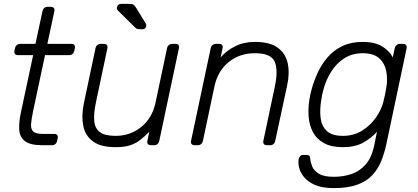

<svg xmlns="http://www.w3.org/2000/svg" viewBox="-20 -745 2146 985"><path d="M198 0Q133 0 106.5 -22Q80 -44 78.5 -82Q77 -120 87 -167L150 -462H72Q62 -462 57 -468Q52 -474 54 -484L57 -498Q59 -508 66.5 -514Q74 -520 84 -520H162L198 -688Q200 -698 207 -704Q214 -710 224 -710H241Q251 -710 256 -704Q261 -698 259 -688L223 -520H347Q357 -520 361.5 -514Q366 -508 364 -498L361 -484Q359 -474 352 -468Q345 -462 335 -462H211L149 -171Q142 -136 139.5 -110.5Q137 -85 149.5 -71.5Q162 -58 199 -58H259Q269 -58 273.5 -52Q278 -46 276 -36L273 -22Q271 -12 264 -6Q257 0 247 0Z M573 10Q497 10 457 -19.5Q417 -49 407 -100Q397 -151 410 -214L470 -498Q472 -508 479.5 -514Q487 -520 497 -520H514Q524 -520 528.5 -514Q533 -508 531 -498L472 -219Q460 -163 463.5 -124.5Q467 -86 492.5 -67Q518 -48 573 -48Q648 -48 704.5 -93.5Q761 -139 778 -219L837 -498Q839 -508 846.5 -514Q854 -520 864 -520H881Q891 -520 895.5 -514Q900 -508 898 -498L797 -22Q795 -12 788 -6Q781 0 771 0H754Q744 0 739 -6Q734 -12 736 -22L746 -69Q723 -46 700.5 -28Q678 -10 648.5 0Q619 10 573 10ZM701 -595Q691 -595 685 -596.5Q679 -598 672 -605L585 -691Q578 -698 580 -707Q584 -725 601 -725H644Q659 -725 665 -721Q671 -717 677 -707L727 -626Q732 -618 730 -610Q726 -595 711 -595Z M978 0Q968 0 963 -6Q958 -12 960 -22L1061 -498Q1063 -508 1070.5 -514Q1078 -520 1088 -520H1105Q1115 -520 1119.5 -514Q1124 -508 1122 -498L1112 -451Q1143 -486 1187 -508Q1231 -530 1288 -530Q1364 -530 1404.5 -500.5Q1445 -471 1456 -420.5Q1467 -370 1453 -306L1392 -22Q1390 -12 1383 -6Q1376 0 1366 0H1349Q1339 0 1334 -6Q1329 -12 1331 -22L1390 -301Q1408 -386 1389 -429Q1370 -472 1288 -472Q1209 -472 1153 -426.5Q1097 -381 1080 -301L1021 -22Q1019 -12 1012 -6Q1005 0 995 0Z M1693 220Q1631 220 1594 203Q1557 186 1538 161.5Q1519 137 1514 112.5Q1509 88 1512 73Q1514 63 1519.5 56.5Q1525 50 1534 50H1553Q1561 50 1566 53.5Q1571 57 1572 71Q1573 87 1581.5 108.5Q1590 130 1615.5 146Q1641 162 1693 162Q1740 162 1782.5 148Q1825 134 1856 98.5Q1887 63 1900 0L1914 -69Q1883 -35 1842 -12.5Q1801 10 1739 10Q1679 10 1641.5 -11Q1604 -32 1585.5 -67Q1567 -102 1563.5 -145Q1560 -188 1567 -232Q1569 -247 1572 -260Q1575 -273 1579 -288Q1591 -332 1611 -374.5Q1631 -417 1662 -452.5Q1693 -488 1737 -509Q1781 -530 1841 -530Q1903 -530 1940.5 -507Q1978 -484 1995 -451L2005 -497Q2007 -507 2014.5 -513.5Q2022 -520 2032 -520H2048Q2058 -520 2063 -513.5Q2068 -507 2066 -497L1963 -10Q1953 38 1936.5 79.5Q1920 121 1890.5 153Q1861 185 1813 202.5Q1765 220 1693 220ZM1739 -48Q1795 -48 1838 -75Q1881 -102 1909 -142.5Q1937 -183 1947 -224Q1951 -239 1955.5 -260Q1960 -281 1962 -296Q1969 -337 1962 -377.5Q1955 -418 1926.5 -445Q1898 -472 1841 -472Q1787 -472 1746.5 -446Q1706 -420 1679.5 -378Q1653 -336 1640 -288Q1636 -273 1633 -260Q1630 -247 1628 -232Q1620 -184 1624.5 -142Q1629 -100 1655.5 -74Q1682 -48 1739 -48Z"/></svg>

Font: Rubik Light Light
Style: Italic
Weight: 300
Italic angle: -12°
Version: Version 2.104